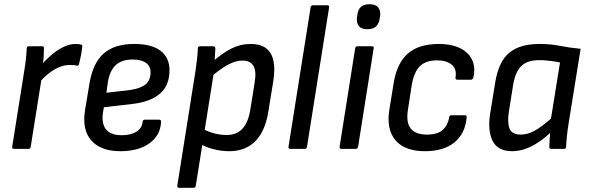

<svg xmlns="http://www.w3.org/2000/svg" viewBox="-20 -708 2802 913"><path d="M47 0Q36 0 38 -10L95 -369Q100 -398 103 -425.5Q106 -453 107 -478Q107 -488 118 -488H179Q189 -488 189 -480Q189 -460 187.5 -436Q186 -412 182 -392L180 -349L126 -10Q124 0 116 0ZM164 -313 173 -396Q197 -423 225 -447Q253 -471 282.5 -485Q312 -499 339 -499Q356 -499 365 -496Q369 -495 370.5 -492.5Q372 -490 371 -485Q369 -465 365 -444.5Q361 -424 356 -404Q353 -393 344 -396Q337 -398 329.5 -398.5Q322 -399 311 -399Q286 -399 261 -388.5Q236 -378 211.5 -358.5Q187 -339 164 -313Z M553 11Q460 11 415 -39Q370 -89 384 -182L406 -314Q422 -409 473.5 -454Q525 -499 618 -499Q701 -499 743.5 -466.5Q786 -434 786 -374Q786 -302 741 -263Q696 -224 612 -214L474 -198L469 -169Q463 -116 486 -90.5Q509 -65 560 -65Q602 -65 628.5 -81.5Q655 -98 658 -128Q659 -139 669 -139H736Q746 -139 746 -129Q743 -64 690.5 -26.5Q638 11 553 11ZM486 -267 599 -280Q650 -288 673 -307.5Q696 -327 696 -365Q696 -393 674 -409Q652 -425 611 -425Q559 -425 530.5 -398.5Q502 -372 493 -318Z M1070 11Q1033 11 994 1Q955 -9 931 -25L940 -98Q965 -83 996.5 -74.5Q1028 -66 1057 -66Q1105 -66 1132.5 -95.5Q1160 -125 1170 -185L1191 -316Q1200 -370 1185 -395Q1170 -420 1133 -420Q1101 -420 1063.5 -400Q1026 -380 976 -336L983 -408Q1035 -454 1079 -476.5Q1123 -499 1172 -499Q1239 -499 1266 -456Q1293 -413 1280 -325L1256 -177Q1241 -84 1194 -36.5Q1147 11 1070 11ZM832 185Q822 185 823 175L910 -373Q914 -401 917 -428.5Q920 -456 921 -478Q921 -488 932 -488H993Q1003 -488 1004 -479Q1003 -466 1002 -442.5Q1001 -419 999 -406L997 -364L911 175Q909 185 901 185Z M1360 0Q1350 0 1352 -11L1457 -673Q1459 -683 1468 -683H1536Q1547 -683 1545 -673L1440 -11Q1438 0 1430 0Z M1604 0Q1593 0 1595 -11L1669 -479Q1671 -488 1680 -488H1748Q1759 -488 1757 -479L1683 -11Q1680 0 1672 0ZM1727 -569Q1699 -569 1687 -583Q1675 -597 1677 -623L1679 -634Q1681 -661 1695.5 -674.5Q1710 -688 1737 -688Q1765 -688 1777.5 -673.5Q1790 -659 1788 -634L1786 -623Q1783 -597 1769 -583Q1755 -569 1727 -569Z M2001 11Q1905 11 1861 -40.5Q1817 -92 1831 -184L1852 -313Q1867 -407 1919 -453Q1971 -499 2068 -499Q2125 -499 2165.5 -480Q2206 -461 2224 -425.5Q2242 -390 2231 -340Q2228 -329 2219 -329H2155Q2144 -329 2146 -340Q2153 -379 2128.5 -400Q2104 -421 2059 -421Q2004 -421 1976 -392.5Q1948 -364 1938 -304L1920 -187Q1910 -126 1933 -97Q1956 -68 2010 -68Q2060 -68 2084.5 -89.5Q2109 -111 2116 -149Q2116 -160 2126 -160H2191Q2200 -160 2199 -149Q2192 -72 2140.5 -30.5Q2089 11 2001 11Z M2416 11Q2347 11 2322.5 -38Q2298 -87 2311 -169L2335 -317Q2351 -415 2401.5 -457Q2452 -499 2546 -499Q2598 -499 2642.5 -490Q2687 -481 2741 -476L2684 -122Q2679 -91 2676 -63.5Q2673 -36 2672 -10Q2672 0 2661 0H2602Q2592 0 2592 -10Q2592 -25 2593.5 -42Q2595 -59 2596 -76Q2551 -34 2505.5 -11.5Q2460 11 2416 11ZM2457 -68Q2488 -68 2521.5 -86Q2555 -104 2600 -144L2643 -411Q2619 -416 2593 -419Q2567 -422 2545 -422Q2489 -422 2460.5 -395.5Q2432 -369 2421 -310L2399 -172Q2392 -123 2403.5 -95.5Q2415 -68 2457 -68Z"/></svg>

Font: Sofia Sans Semi Condensed Medium
Style: Italic
Weight: 500
Italic angle: -9°
Version: Version 4.100